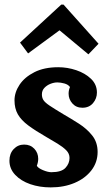

<svg xmlns="http://www.w3.org/2000/svg" viewBox="-20 -803 486 834"><path d="M200 11Q152 11 111.5 -3Q71 -17 46 -43.5Q21 -70 21 -105Q21 -136 39.5 -155.5Q58 -175 85 -175Q112 -175 129 -157Q146 -139 146 -113Q146 -106 144.5 -98.5Q143 -91 140 -83Q145 -73 166.5 -64Q188 -55 203 -55Q247 -55 264.5 -74Q282 -93 282 -117Q282 -136 267.5 -150.5Q253 -165 230 -179Q207 -193 181 -208Q134 -235 103 -258Q72 -281 57.5 -306.5Q43 -332 43 -367Q43 -402 65 -435Q87 -468 129.5 -489.5Q172 -511 233 -511Q273 -511 311.5 -498Q350 -485 375.5 -460.5Q401 -436 401 -401Q401 -375 384 -355Q367 -335 338 -335Q311 -335 294.5 -353.5Q278 -372 278 -396Q278 -404 279.5 -411Q281 -418 284 -425Q276 -436 259.5 -440.5Q243 -445 229 -445Q215 -445 199.5 -439Q184 -433 173 -421.5Q162 -410 162 -393Q162 -379 168.5 -368.5Q175 -358 195 -344.5Q215 -331 255 -307Q288 -288 322.5 -266Q357 -244 380.5 -214.5Q404 -185 404 -143Q404 -98 377 -63Q350 -28 304 -8.5Q258 11 200 11ZM364 -567 239 -671H238L102 -571L67 -618L246 -783H256L408 -613Z"/></svg>

Font: Lora
Style: Italic
Weight: 400
Italic angle: -3°
Designer: Olga Karpushina, Alexei Vanyashin (Cyrillic)
Foundry: Cyreal
Version: Version 3.008